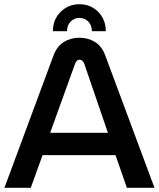

<svg xmlns="http://www.w3.org/2000/svg" viewBox="-20 -891 754 911"><path d="M1 0 234 -628Q250 -671 282.5 -691.5Q315 -712 356 -712Q398 -712 430.5 -692Q463 -672 479 -629L713 0H582L528 -155H182L126 0ZM218 -261H492L380 -588Q372 -608 357 -608Q344 -608 336 -588ZM357 -871Q304 -871 267.5 -834.5Q231 -798 231 -743H298Q298 -771 315 -788.5Q332 -806 357 -806Q382 -806 399 -788.5Q416 -771 416 -743H482Q482 -798 446 -834.5Q410 -871 357 -871Z"/></svg>

Font: MuseoModerno Medium
Style: Regular
Weight: 500
Designer: Pablo Cosgaya, Héctor Gatti, Marcela Romero, and the Authors of The MuseoModerno Project.
Foundry: Omnibus-Type Team
Version: Version 1.001